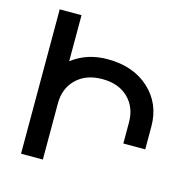

<svg xmlns="http://www.w3.org/2000/svg" viewBox="-107 -831 921 934"><g transform="rotate(15 354.0 -363.5)"><path d="M189.9 0H80.1V-727.1H189.9V-495.1Q265.1 -553.2 369.1 -553.2Q498.5 -553.2 578.4 -480Q658.2 -406.7 658.2 -292V-176.8H547.9V-283.2Q547.9 -358.9 499.5 -406Q451.2 -453.1 369.1 -453.1Q287.1 -453.1 238.5 -405.8Q189.9 -358.4 189.9 -283.2Z"/></g></svg>

Font: Telcell.Market Med
Style: Regular
Weight: 500
Designer: Rasmus Andersson, Sedrak Mkrtchyan
Version: Version 3.019;git-0a5106e0b